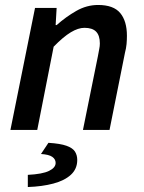

<svg xmlns="http://www.w3.org/2000/svg" viewBox="-20 -523 579 773"><path d="M22 0 121 -491H208L204 -422H208Q245 -455 287 -479Q329 -503 375 -503Q437 -503 464 -470.5Q491 -438 491 -379Q491 -362 489.5 -345.5Q488 -329 483 -310L421 0H314L374 -296Q377 -314 379.5 -325.5Q382 -337 382 -348Q382 -380 367 -395.5Q352 -411 320 -411Q295 -411 265 -393Q235 -375 196 -335L130 0ZM92 230V181Q151 178 177.5 165Q204 152 204 133Q204 118 190.5 108.5Q177 99 145 97L175 52Q223 55 248 64Q273 73 282 87.5Q291 102 291 121Q291 157 265.5 180.5Q240 204 195 216Q150 228 92 230Z"/></svg>

Font: Source Sans 3 SemiBold
Style: Italic
Weight: 600
Italic angle: -11°
Designer: Paul D. Hunt
Foundry: Adobe
Version: Version 3.046;hotconv 1.0.118;makeotfexe 2.5.65603